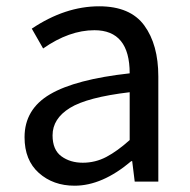

<svg xmlns="http://www.w3.org/2000/svg" viewBox="-20 -577 604 610"><path d="M217 13Q149 13 103.5 -27.5Q58 -68 58 -141Q58 -230 139 -277.5Q220 -325 392 -344Q392 -481 280 -481Q200 -481 117 -423L81 -486Q187 -557 295 -557Q394 -557 438.5 -496Q483 -435 483 -334V0H408L400 -65H397Q305 13 217 13ZM243 -60Q283 -60 318 -78.5Q353 -97 392 -132V-284Q257 -268 202 -234Q147 -200 147 -147Q147 -101 175 -80.5Q203 -60 243 -60Z"/></svg>

Font: Source Han Sans & Saira Hybrid
Style: Regular
Weight: 400
Designer: Ryoko NISHIZUKA 西塚涼子 (kana & ideographs); Paul D. Hunt (Latin, Greek & Cyrillic); Wenlong ZHANG 张文龙 (bopomofo); Sandoll 
Foundry: Adobe Systems Incorporated
Version: Version 1.00;August 2, 2021;FontCreator 13.0.0.2675 64-bit